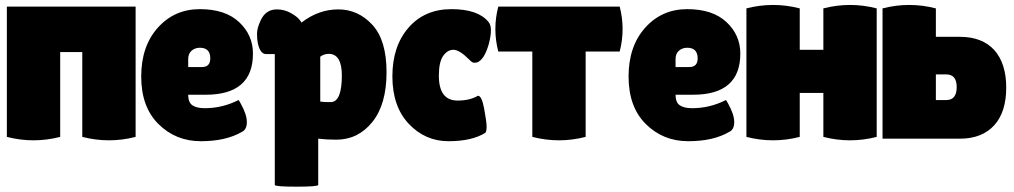

<svg xmlns="http://www.w3.org/2000/svg" viewBox="-20 -546 3992 756"><path d="M514 -7Q409 20 304 -7V-341H217V-7Q112 20 7 -7V-520H514Z M933 -27Q870 10 771 10Q672 10 604 -57.5Q536 -125 536 -244.5Q536 -364 601.5 -437Q667 -510 767 -510Q867 -510 921.5 -459Q976 -408 976 -335Q976 -173 790 -173H721Q721 -143 737.5 -131.5Q754 -120 786 -120Q856 -120 919 -152Q920 -153 928 -138Q952 -95 952 -65.5Q952 -36 933 -27ZM808 -316Q808 -358 767 -358Q748 -358 734.5 -346.5Q721 -335 721 -313V-282H775Q808 -282 808 -316Z M1233 182Q1233 189 1147.5 189Q1062 189 1062 182V-333H1028Q1004 -333 995 -377Q992 -391 992 -413Q992 -435 1006 -465Q1026 -509 1070 -509Q1099 -509 1123.5 -495.5Q1148 -482 1157.5 -470.5Q1167 -459 1167 -457Q1234 -509 1312 -509Q1390 -509 1446 -448.5Q1502 -388 1502 -261.5Q1502 -135 1446 -65.5Q1390 4 1304 4Q1265 4 1233 0ZM1274 -334Q1257 -334 1241 -323V-146Q1258 -144 1268.5 -144Q1279 -144 1285 -144Q1326 -148 1326 -249Q1326 -334 1274 -334Z M1708 -248Q1708 -150 1782 -150Q1830 -150 1862 -169Q1877 -169 1886.5 -117.5Q1896 -66 1896 -47.5Q1896 -29 1891 -23Q1838 10 1746 10Q1654 10 1589.5 -58.5Q1525 -127 1525 -245.5Q1525 -364 1588.5 -437Q1652 -510 1757.5 -510Q1863 -510 1904 -459Q1913 -448 1913 -426.5Q1913 -405 1905 -374Q1887 -310 1858 -300Q1854 -299 1846.5 -299Q1839 -299 1828 -311Q1789 -350 1765.5 -350Q1742 -350 1725 -326Q1708 -302 1708 -248Z M2420 -520Q2443 -432 2420 -343H2286V-7Q2181 20 2076 -7V-343H1942Q1919 -432 1942 -520Z M2852 -27Q2789 10 2690 10Q2591 10 2523 -57.5Q2455 -125 2455 -244.5Q2455 -364 2520.5 -437Q2586 -510 2686 -510Q2786 -510 2840.5 -459Q2895 -408 2895 -335Q2895 -173 2709 -173H2640Q2640 -143 2656.5 -131.5Q2673 -120 2705 -120Q2775 -120 2838 -152Q2839 -153 2847 -138Q2871 -95 2871 -65.5Q2871 -36 2852 -27ZM2727 -316Q2727 -358 2686 -358Q2667 -358 2653.5 -346.5Q2640 -335 2640 -313V-282H2694Q2727 -282 2727 -316Z M3222 -513Q3327 -540 3432 -513V-7Q3327 20 3222 -7V-180H3129V-7Q3024 20 2919 -7V-513Q3024 -540 3129 -513V-350H3222Z M3760 -401Q3847 -401 3895 -349Q3942 -296 3942 -201Q3942 -105 3895 -53Q3847 0 3760 0H3455V-513Q3560 -540 3665 -513V-401ZM3706 -152Q3747 -152 3747 -203Q3747 -253 3706 -253H3665V-152Z"/></svg>

Font: Lilita One Rus
Style: Regular
Weight: 400
Designer: Juan Montoreano
Foundry: Juan Montoreano
Version: Version 1.002